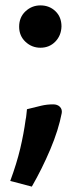

<svg xmlns="http://www.w3.org/2000/svg" viewBox="-20 -520 294 712"><path d="M208 -422Q208 -457 185.5 -478.5Q163 -500 130 -500Q98 -500 74.5 -478Q51 -456 51 -421Q51 -387 74.5 -365Q98 -343 130 -343Q163 -343 185 -365.5Q207 -388 208 -422ZM209 -101Q211 -115 202 -124Q193 -133 177 -133Q154 -133 133 -128Q112 -123 80 -115Q79 -108 78 -96Q77 -84 75 -76Q68 -24 55 31Q42 86 18 151L98 172Q136 106 166.5 34Q197 -38 209 -101Z"/></svg>

Font: Repo DemiBold
Style: Regular
Weight: 600
Designer: Stefan Peev
Foundry: Context Ltd
Version: Version 1.502